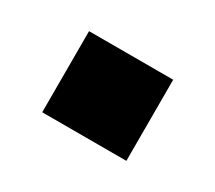

<svg xmlns="http://www.w3.org/2000/svg" viewBox="-49 -457 368 328"><g transform="rotate(30 135.0 -293.0)"><path d="M52 -213V-373H218V-213Z"/></g></svg>

Font: SUSE ExtraBold
Style: Regular
Weight: 800
Designer: Rene Bieder
Foundry: SUSE
Version: Version 1.000